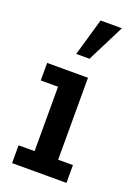

<svg xmlns="http://www.w3.org/2000/svg" viewBox="-123 -668 509 720"><g transform="rotate(20 131.5 -308.0)"><path d="M21 0V-71H85V-328H16V-398H179V-71H238V0ZM107 -467 150 -616H235L160 -467Z"/></g></svg>

Font: Rokkitt Medium
Style: Regular
Weight: 500
Version: Version 3.103